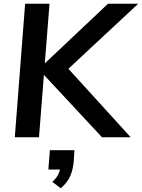

<svg xmlns="http://www.w3.org/2000/svg" viewBox="-20 -732 757 1024"><path d="M524 0 186 -363 556 -712H717L306 -329L313 -400L677 0ZM59 0 114 -712H244L188 0ZM377 69 373 131Q369 173 354.5 207Q340 241 304 272L259 238Q283 216 292 195.5Q301 175 303 152L330 172H238L246 69Z"/></svg>

Font: Muli
Style: Bold Italic
Weight: 700
Italic angle: -4.541°
Designer: Vernon Adams
Foundry: Vernon Adams
Version: Version 2.100; ttfautohint (v1.8.1.43-b0c9)